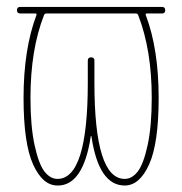

<svg xmlns="http://www.w3.org/2000/svg" viewBox="-20 -540 540 569"><path d="M110.4 -495.1Q70.3 -392.6 70.3 -250Q70.3 -166 82.5 -109.9Q94.7 -53.7 111.8 -31.7Q128.9 -9.8 150.4 -9.8Q240.2 -9.8 240.2 -294.9V-360.4Q240.2 -370.1 250 -370.1Q259.8 -370.1 259.8 -360.4V-294.9Q259.8 -9.8 349.6 -9.8Q371.1 -9.8 388.2 -31.7Q405.3 -53.7 417.5 -109.9Q429.7 -166 429.7 -250Q429.7 -391.6 389.6 -495.1Q387.7 -500 382.8 -500H117.2Q112.3 -500 110.4 -495.1ZM40 -500Q30.3 -500 30.3 -509.8Q30.3 -519.5 40 -519.5H97.7H120.1H379.9H402.3H460Q469.7 -519.5 469.7 -509.8Q469.7 -500 460 -500H415Q410.2 -500 412.1 -495.1Q450.2 -394.5 450.2 -250Q450.2 -115.2 421.9 -52.7Q393.6 9.8 349.6 9.8Q272.5 9.8 251 -135.7Q251 -136.7 250 -136.7Q249 -136.7 249 -135.7Q226.6 10.7 150.4 9.8Q106.4 9.8 78.1 -52.7Q49.8 -115.2 49.8 -250Q49.8 -393.6 87.9 -495.1Q89.8 -500 85 -500Z"/></svg>

Font: Rounded Mgen+ 1m thin
Style: Regular
Weight: 100
Designer: [Source Han Sans]
Ryoko NISHIZUKA  (kana & ideographs); Paul D. Hunt (Latin, Greek & Cyrillic); Wenlong ZHANG  (bopomofo
Version: Version 1.059.20150602